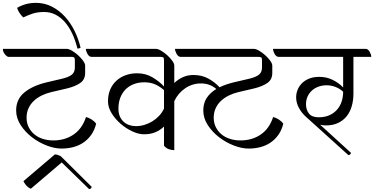

<svg xmlns="http://www.w3.org/2000/svg" viewBox="-59 -1044 2619 1344"><path d="M581 -646Q572 -646 565 -652Q558 -658 553 -667Q548 -676 545 -685.5Q542 -695 542 -702H659Q668 -702 675 -696Q682 -690 687 -681Q692 -672 695 -662.5Q698 -653 698 -646ZM0 -646Q-4 -646 -10.5 -650.5Q-17 -655 -23.5 -662.5Q-30 -670 -34.5 -680Q-39 -690 -39 -702H408Q423 -702 445 -689Q467 -676 487.5 -657.5Q508 -639 522.5 -619Q537 -599 537 -585V-533Q537 -487 502.5 -463Q468 -439 410 -425L299 -399Q265 -391 234 -376Q203 -361 179 -339Q155 -317 141 -287Q127 -257 127 -220Q127 -184 141.5 -154.5Q156 -125 181 -104Q206 -83 240.5 -72Q275 -61 314 -61Q396 -61 456.5 -102.5Q517 -144 543 -225Q563 -220 582.5 -207.5Q602 -195 614 -178Q603 -133 579.5 -100Q556 -67 524 -45.5Q492 -24 453 -14Q414 -4 372 -4Q323 -4 267.5 -25.5Q212 -47 164.5 -83.5Q117 -120 85.5 -168.5Q54 -217 54 -271Q54 -350 112.5 -397.5Q171 -445 269 -468L380 -494Q424 -505 444.5 -522Q465 -539 465 -571V-623Q465 -638 459.5 -642Q454 -646 440 -646Z M325 37Q336 37 347 41Q358 45 366 49L583 264Q581 272 575.5 276Q570 280 565 280L373 93L157 277Q137 269 123.5 252.5Q110 236 105 224Z M251 -960Q204 -960 170.5 -949Q137 -938 104 -922Q90 -935 77.5 -953.5Q65 -972 61 -989Q120 -1024 192 -1024Q253 -1024 304.5 -997.5Q356 -971 396 -927Q436 -883 463.5 -826.5Q491 -770 505 -710Q496 -704 483 -704Q469 -761 447 -808Q425 -855 395.5 -889Q366 -923 329.5 -941.5Q293 -960 251 -960Z M1205 -646Q1196 -646 1189 -652Q1182 -658 1177 -667Q1172 -676 1169 -685.5Q1166 -695 1166 -702H1718Q1733 -702 1755 -689Q1777 -676 1797.5 -657.5Q1818 -639 1832.5 -619Q1847 -599 1847 -585V-533Q1847 -487 1812.5 -463Q1778 -439 1720 -425L1609 -399Q1575 -391 1544 -376Q1513 -361 1489 -339Q1465 -317 1451 -287Q1437 -257 1437 -220Q1437 -184 1451.5 -154.5Q1466 -125 1491 -104Q1516 -83 1550.5 -72Q1585 -61 1624 -61Q1706 -61 1766.5 -102.5Q1827 -144 1853 -225Q1873 -220 1892.5 -207.5Q1912 -195 1924 -178Q1913 -133 1889.5 -100Q1866 -67 1834 -45.5Q1802 -24 1763 -14Q1724 -4 1682 -4Q1633 -4 1577.5 -25.5Q1522 -47 1474.5 -83.5Q1427 -120 1395.5 -168.5Q1364 -217 1364 -271Q1364 -322 1388 -358.5Q1412 -395 1455 -421Q1435 -439 1408 -449.5Q1381 -460 1348 -460Q1288 -460 1238 -426.5Q1188 -393 1161 -336V7Q1141 7 1122 0Q1103 -7 1089 -24V-158Q1064 -134 1030 -119Q996 -104 949 -104Q911 -104 867 -124.5Q823 -145 785 -178Q747 -211 722 -252Q697 -293 697 -334Q697 -382 713 -418.5Q729 -455 757 -480Q785 -505 821.5 -518Q858 -531 900 -531Q960 -531 1007 -503.5Q1054 -476 1089 -439V-623Q1089 -638 1083.5 -642Q1078 -646 1064 -646H653Q644 -646 637 -652Q630 -658 625 -667Q620 -676 617 -685.5Q614 -695 614 -702H1032Q1047 -702 1069 -689Q1091 -676 1111.5 -657.5Q1132 -639 1146.5 -619Q1161 -599 1161 -585V-463Q1187 -488 1220.5 -503.5Q1254 -519 1294 -519Q1355 -519 1400.5 -493.5Q1446 -468 1478 -433Q1500 -444 1525 -452.5Q1550 -461 1579 -468L1690 -494Q1734 -505 1754.5 -522Q1775 -539 1775 -571V-623Q1775 -638 1769.5 -642Q1764 -646 1750 -646ZM892 -161Q923 -161 952.5 -170Q982 -179 1008 -195Q1034 -211 1055 -233.5Q1076 -256 1089 -284V-413Q1060 -439 1026.5 -453.5Q993 -468 951 -468Q913 -468 880 -456Q847 -444 822.5 -420.5Q798 -397 784 -362.5Q770 -328 770 -283Q770 -253 779.5 -230.5Q789 -208 805.5 -192.5Q822 -177 844.5 -169Q867 -161 892 -161ZM1891 -646Q1882 -646 1875 -652Q1868 -658 1863 -667Q1858 -676 1855 -685.5Q1852 -695 1852 -702H1969Q1978 -702 1985 -696Q1992 -690 1997 -681Q2002 -672 2005 -662.5Q2008 -653 2008 -646Z M2082 -227Q2052 -254 2033 -289.5Q2014 -325 2014 -363Q2014 -387 2023 -412Q2032 -437 2051.5 -458Q2071 -479 2102 -492.5Q2133 -506 2176 -506Q2227 -506 2269.5 -485Q2312 -464 2343 -432V-646H1963Q1954 -646 1947 -652Q1940 -658 1935 -667Q1930 -676 1927 -685.5Q1924 -695 1924 -702H2501Q2510 -702 2517 -696Q2524 -690 2529 -681Q2534 -672 2537 -662.5Q2540 -653 2540 -646H2415V-389Q2415 -341 2403 -300Q2391 -259 2367 -229.5Q2343 -200 2307 -183Q2271 -166 2222 -166Q2204 -166 2182 -171L2398 26Q2396 34 2390.5 38Q2385 42 2380 42ZM2171 -223Q2215 -223 2247 -237.5Q2279 -252 2300.5 -276.5Q2322 -301 2332.5 -333.5Q2343 -366 2343 -402Q2319 -424 2289 -435.5Q2259 -447 2228 -447Q2198 -447 2172 -438Q2146 -429 2126 -411.5Q2106 -394 2094.5 -369.5Q2083 -345 2083 -314Q2083 -276 2103.5 -249.5Q2124 -223 2171 -223Z"/></svg>

Font: Gotu
Style: Regular
Weight: 400
Designer: Sarang Kulkarni & Kailash Malviya
Foundry: Ek Type
Version: Version 2.320;hotconv 1.0.109;makeotfexe 2.5.65596; ttfautoh